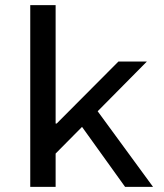

<svg xmlns="http://www.w3.org/2000/svg" viewBox="-20 -729 640 749"><path d="M98 0V-709H197V-247H201L442 -489H553L361 -295L577 0H468L300 -234L197 -130V0Z"/></svg>

Font: Source Code Pro Medium
Style: Regular
Weight: 500
Monospace: yes
Designer: Paul D. Hunt, Teo Tuominen
Foundry: Adobe Systems Incorporated
Version: Version 2.030;PS 1.000;hotconv 16.6.51;makeotf.lib2.5.65220